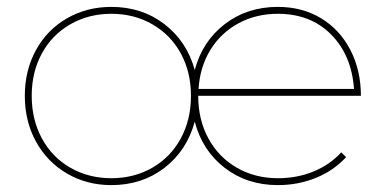

<svg xmlns="http://www.w3.org/2000/svg" viewBox="-20 -537 1115 557"><path d="M970 -95 984 -81Q948 -42 896.5 -21Q845 0 786 0Q697 0 632 -50Q567 -100 545 -184Q522 -100 457 -50Q392 0 303 0Q232 0 174.5 -33.5Q117 -67 84.5 -126Q52 -185 52 -259Q52 -333 84.5 -392Q117 -451 174.5 -484Q232 -517 303 -517Q392 -517 457 -467Q522 -417 545 -334Q567 -417 632 -467Q697 -517 786 -517Q857 -517 911.5 -484Q966 -451 996.5 -392Q1027 -333 1027 -259H555Q555 -190 584.5 -135.5Q614 -81 667 -50.5Q720 -20 786 -20Q842 -20 889.5 -39.5Q937 -59 970 -95ZM534 -259Q534 -328 504.5 -382Q475 -436 422 -466.5Q369 -497 303 -497Q237 -497 184 -466.5Q131 -436 101.5 -382Q72 -328 72 -259Q72 -190 101.5 -135.5Q131 -81 184 -50.5Q237 -20 303 -20Q369 -20 422 -50.5Q475 -81 504.5 -135.5Q534 -190 534 -259ZM556 -279H1007Q1000 -377 940.5 -437Q881 -497 786 -497Q723 -497 672 -469.5Q621 -442 590.5 -392.5Q560 -343 556 -279Z"/></svg>

Font: Montserrat-Arabic Thin
Style: Regular
Weight: 250
Designer: Mohamed Gaber
Foundry: Kief Type Foundry
Version: Version 5.008